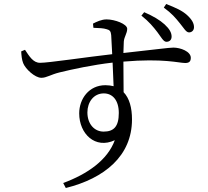

<svg xmlns="http://www.w3.org/2000/svg" viewBox="-20 -859 1040 960"><path d="M767 -698C786 -673 797 -650 812 -650C827 -650 838 -659 838 -676C838 -695 828 -714 803 -737C779 -759 745 -779 701 -798L687 -781C726 -750 747 -724 767 -698ZM879 -743C899 -719 910 -697 925 -697C939 -697 950 -707 950 -723C950 -742 940 -761 916 -783C891 -806 859 -820 811 -839L799 -821C839 -792 858 -769 879 -743ZM498 -201C452 -201 417 -239 417 -297C417 -348 448 -392 499 -392C542 -392 574 -359 574 -294C574 -225 548 -201 498 -201ZM507 -433C425 -433 376 -365 376 -292C376 -190 456 -112 554 -158C518 -59 418 11 296 56L309 81C502 33 640 -79 640 -262C640 -320 627 -368 598 -398L597 -551C798 -568 874 -544 906 -544C925 -544 934 -551 934 -570C934 -602 882 -621 847 -621C826 -621 762 -612 597 -594L599 -651C601 -676 616 -692 616 -715C616 -739 554 -762 513 -762C487 -762 463 -750 445 -741L447 -720C476 -719 498 -718 513 -713C529 -709 534 -703 536 -683L541 -588C423 -575 217 -544 180 -545C146 -545 127 -577 105 -610L86 -602C87 -583 89 -560 96 -543C107 -515 154 -470 187 -470C213 -470 233 -486 278 -497C339 -512 445 -535 543 -546L548 -428C536 -431 522 -433 507 -433Z"/></svg>

Font: Harano Aji Mincho CN
Style: Regular
Weight: 400
Foundry: Masamichi Hosoda
Version: HaranoAjiMinchoCN-Regular version 20230610;ttx 4.39.4